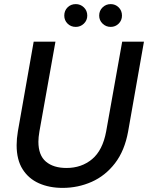

<svg xmlns="http://www.w3.org/2000/svg" viewBox="-20 -903 721 935"><path d="M285 12Q220 12 169.5 -10.5Q119 -33 90 -79Q61 -125 61 -196Q61 -227 67 -263L144 -700H250L172 -263Q167 -234 167 -213Q167 -147 203.5 -116Q240 -85 304 -85Q377 -85 428.5 -128Q480 -171 497 -263L575 -700H681L604 -263Q587 -169 540 -108Q493 -47 426.5 -17.5Q360 12 285 12ZM519 -772Q496 -772 479.5 -788Q463 -804 463 -827Q463 -851 479.5 -867Q496 -883 519 -883Q542 -883 558 -867Q574 -851 574 -827Q574 -804 558 -788Q542 -772 519 -772ZM349 -772Q325 -772 309 -788Q293 -804 293 -827Q293 -851 309 -867Q325 -883 349 -883Q372 -883 388.5 -867Q405 -851 405 -827Q405 -804 388.5 -788Q372 -772 349 -772Z"/></svg>

Font: Ultramarine Medium
Style: Italic
Weight: 500
Italic angle: -10°
Designer: Colophon Foundry, Jonny Pinhorn
Foundry: Colophon Foundry
Version: Version 1.200; ttfautohint (v1.8.3)